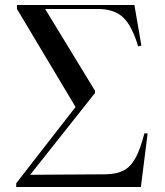

<svg xmlns="http://www.w3.org/2000/svg" viewBox="-20 -750 662 770"><path d="M45 0V-15L283 -321L48 -714V-730H519L547 -567L534 -564Q509 -648 473 -681Q437 -714 372 -714H161L361 -386V-377L101 -49L405 -51Q448 -52 476 -66.5Q504 -81 523.5 -116.5Q543 -152 559 -215H572L545 0Z"/></svg>

Font: Literata 72pt
Style: Regular
Weight: 400
Designer: Latin by Veronika Burian and Jose Scaglione. Greek by Irene Vlachou. Cyrillic by Vera Evstafieva.
Foundry: TypeTogether
Version: Version 3.002